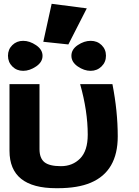

<svg xmlns="http://www.w3.org/2000/svg" viewBox="-20 -974 734 1011"><path d="M30 -180V-531H188V-189Q188 -141 214 -120Q240 -99 301 -99Q362 -99 402 -139.5Q442 -180 442 -265Q442 -389 402 -531H572Q600 -388 600 -256Q600 -72 458 -12Q390 17 283 17Q279 17 276 17Q30 17 30 -180ZM45 -624Q22 -647 22 -680.5Q22 -714 45 -736.5Q68 -759 102 -759Q136 -759 170 -736Q204 -713 204 -680Q204 -647 170 -624Q136 -601 102 -601Q68 -601 45 -624ZM208 -754 252 -954 437 -930 340 -740ZM389.5 -624Q356 -647 356 -680.5Q356 -714 389.5 -736.5Q423 -759 457.5 -759Q492 -759 515 -736.5Q538 -714 538 -680.5Q538 -647 514.5 -624Q491 -601 457 -601Q423 -601 389.5 -624Z"/></svg>

Font: Fix15 Mono
Style: Bold
Weight: 700
Designer: Carrois Corporate & Edenspiekermann AG
Foundry: Carrois Corporate GbR & Edenspiekermann AG
Version: Version 3.206